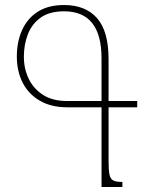

<svg xmlns="http://www.w3.org/2000/svg" viewBox="-20 -744 572 764"><path d="M384 0V-317H248Q184 -317 139 -343Q94 -369 70.5 -414.5Q47 -460 47 -519Q47 -578 68 -624.5Q89 -671 130.5 -697.5Q172 -724 235 -724Q320 -724 366 -672Q412 -620 412 -509V-342H526V-317H412V-106Q412 -68 415.5 -50Q419 -32 430.5 -26Q442 -20 467 -20V0ZM247 -342H384V-512Q384 -699 235 -699Q177 -699 142 -674Q107 -649 91 -608Q75 -567 75 -518Q75 -470 94.5 -430Q114 -390 152 -366Q190 -342 247 -342Z"/></svg>

Font: Noto Serif Armenian Condensed Thin
Style: Regular
Weight: 100
Width: 3
Designer: Monotype Design Team
Foundry: Monotype Imaging Inc.
Version: Version 2.008; ttfautohint (v1.8.4.7-5d5b)